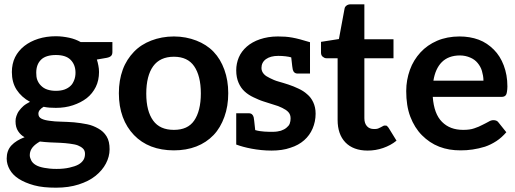

<svg xmlns="http://www.w3.org/2000/svg" viewBox="-20 -690 2387 890"><path d="M239 -522C210 -522 182 -518 157 -510C132 -502 111 -491 93 -477C75 -463 60 -445 50 -425C40 -405 35 -381 35 -356C35 -325 42 -297 57 -274C72 -251 93 -232 119 -218C108 -212 97 -206 89 -199C81 -192 74 -184 68 -176C62 -168 59 -160 56 -152C53 -144 52 -136 52 -128C52 -109 56 -94 64 -82C72 -70 81 -61 94 -54C68 -44 48 -32 33 -16C18 0 11 21 11 45C11 63 16 80 25 96C34 112 48 127 67 139C86 151 109 161 138 169C167 177 201 180 240 180C279 180 314 175 345 165C376 155 402 142 423 125C444 108 460 89 471 68C482 47 488 25 488 2C488 -22 484 -42 474 -58C464 -74 452 -85 436 -94C420 -103 404 -110 384 -114C364 -118 344 -121 323 -123C302 -125 283 -125 263 -126C243 -126 226 -128 210 -130C194 -132 182 -135 172 -140C162 -145 158 -153 158 -163C158 -175 166 -185 182 -195C200 -191 220 -190 239 -190C268 -190 294 -194 318 -202C342 -210 364 -221 382 -235C400 -249 414 -267 424 -287C434 -307 439 -331 439 -356C439 -367 438 -376 436 -386C434 -396 432 -405 429 -414L475 -422C485 -424 491 -427 495 -431C499 -435 501 -441 501 -449V-495H354C338 -504 320 -511 301 -515C282 -519 261 -522 239 -522ZM374 23C374 33 372 43 367 51C362 59 354 67 343 73C332 79 319 83 302 87C285 91 265 93 242 93C219 93 201 91 185 88C169 85 156 81 146 75C136 69 129 62 125 54C121 46 118 38 118 29C118 15 123 3 131 -7C139 -17 151 -26 165 -34C180 -32 196 -31 212 -30C228 -29 244 -29 260 -28C276 -27 290 -26 304 -24C318 -22 331 -20 341 -16C351 -12 359 -7 365 -1C371 5 374 13 374 23ZM239 -269C224 -269 211 -271 199 -275C187 -279 178 -285 170 -293C162 -301 157 -309 153 -319C149 -329 148 -341 148 -353C148 -378 155 -398 170 -413C185 -428 209 -435 239 -435C269 -435 292 -428 307 -413C322 -398 330 -378 330 -353C330 -341 328 -329 324 -319C320 -309 315 -299 307 -292C300 -285 290 -279 279 -275C268 -271 254 -269 239 -269Z M786 -521C748 -521 712 -514 681 -502C650 -490 623 -473 601 -450C579 -427 561 -400 549 -367C537 -334 531 -298 531 -258C531 -217 537 -181 549 -148C561 -115 579 -87 601 -64C623 -41 650 -23 681 -11C712 1 748 7 786 7C824 7 859 1 890 -11C921 -23 948 -41 970 -64C992 -87 1008 -115 1020 -148C1032 -181 1038 -217 1038 -258C1038 -298 1032 -334 1020 -367C1008 -400 992 -427 970 -450C948 -473 921 -490 890 -502C859 -514 824 -521 786 -521ZM786 -88C743 -88 711 -102 690 -131C669 -160 658 -201 658 -256C658 -311 669 -354 690 -383C711 -412 743 -427 786 -427C829 -427 860 -412 880 -383C900 -354 911 -312 911 -257C911 -202 900 -160 880 -131C860 -102 829 -88 786 -88Z M1432 -216C1425 -231 1416 -243 1404 -253C1392 -264 1379 -272 1364 -279C1349 -286 1333 -293 1317 -298C1301 -303 1286 -308 1271 -312C1256 -316 1243 -322 1231 -328C1219 -334 1210 -339 1203 -347C1196 -355 1192 -364 1192 -375C1192 -392 1199 -406 1213 -416C1227 -426 1246 -431 1270 -431C1293 -431 1317 -428 1330 -424C1334 -385 1336 -373 1337 -368C1340 -356 1347 -349 1360 -349H1401H1413H1417V-494H1418C1346 -516 1318 -521 1268 -521C1236 -521 1209 -516 1185 -508C1161 -500 1140 -488 1124 -474C1108 -460 1095 -443 1087 -424C1079 -405 1075 -385 1075 -364C1075 -341 1079 -322 1086 -306C1093 -290 1102 -277 1114 -266C1126 -255 1140 -246 1155 -239C1170 -232 1185 -225 1201 -220C1217 -215 1233 -210 1248 -205C1263 -201 1276 -196 1288 -190C1300 -184 1310 -178 1317 -170C1324 -162 1327 -153 1327 -141C1327 -133 1326 -125 1323 -117C1320 -109 1315 -104 1308 -98C1301 -92 1293 -88 1282 -84C1272 -81 1259 -79 1244 -79C1222 -79 1190 -79 1163 -87C1159 -127 1157 -141 1156 -146C1153 -158 1146 -165 1133 -165H1092H1080H1075V-70V-20C1112 -6 1174 8 1238 8C1271 8 1301 4 1326 -5C1352 -13 1373 -25 1390 -40C1407 -55 1420 -73 1429 -94C1438 -115 1443 -138 1443 -163C1443 -184 1439 -201 1432 -216Z M1684 8C1709 8 1733 4 1756 -4C1779 -12 1800 -23 1818 -38L1781 -98C1778 -102 1776 -104 1774 -106C1772 -108 1768 -108 1764 -108C1761 -108 1759 -108 1756 -106C1753 -104 1749 -102 1745 -100C1741 -98 1737 -96 1732 -94C1727 -92 1721 -92 1713 -92C1700 -92 1689 -96 1681 -105C1673 -114 1669 -126 1669 -142V-420H1804V-508H1669V-670H1605C1598 -670 1591 -668 1586 -664C1581 -660 1578 -656 1577 -649L1551 -509L1468 -496V-446C1468 -437 1471 -431 1476 -427C1481 -423 1486 -420 1493 -420H1545V-134C1545 -90 1557 -55 1581 -30C1605 -5 1640 8 1684 8Z M2110 -521C2072 -521 2036 -514 2006 -501C1976 -488 1950 -470 1929 -447C1908 -424 1891 -397 1880 -366C1869 -335 1863 -303 1863 -268C1863 -223 1869 -183 1882 -149C1895 -115 1913 -86 1936 -63C1959 -40 1985 -22 2016 -10C2047 2 2079 7 2115 7C2133 7 2152 6 2171 3C2190 0 2209 -4 2228 -10C2246 -16 2264 -25 2281 -36C2298 -47 2313 -61 2327 -77L2291 -122C2288 -126 2286 -128 2282 -130C2278 -132 2273 -133 2268 -133C2260 -133 2253 -131 2245 -126C2237 -121 2227 -117 2216 -111C2205 -105 2193 -100 2178 -95C2164 -90 2147 -88 2127 -88C2086 -88 2054 -100 2029 -125C2004 -150 1990 -188 1986 -241H2303C2309 -241 2313 -241 2317 -243C2321 -245 2324 -247 2326 -251C2328 -254 2329 -259 2330 -265C2331 -271 2332 -280 2332 -289C2332 -326 2326 -358 2315 -387C2304 -416 2289 -440 2269 -460C2249 -480 2226 -496 2199 -506C2172 -516 2142 -521 2110 -521ZM2112 -433C2130 -433 2146 -429 2160 -423C2174 -417 2185 -409 2194 -398C2203 -387 2210 -375 2214 -361C2218 -347 2221 -332 2221 -316H1989C1995 -353 2008 -382 2028 -402C2048 -422 2076 -433 2112 -433Z"/></svg>

Font: SVN-Aleo
Style: Bold
Weight: 700
Designer: Alessio Laiso
Version: Version 1.2.2